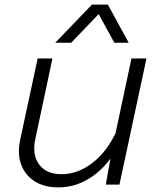

<svg xmlns="http://www.w3.org/2000/svg" viewBox="-20 -799 690 831"><path d="M207 -546 133 -198Q118 -129 149.5 -87Q181 -45 246 -45Q321 -45 389 -101Q457 -157 500 -268L493 -169Q448 -83 380 -35.5Q312 12 233 12Q172 12 130.5 -14Q89 -40 71.5 -87Q54 -134 68 -197L143 -546ZM614 -546 497 0H438L463 -142L549 -546ZM219 -614 378 -779H447L537 -614H475L407 -738L288 -614Z"/></svg>

Font: Azeret Mono ExtraLight
Style: Italic
Weight: 250
Italic angle: -12°
Designer: Martin Vácha
Foundry: Displaay
Version: Version 1.002